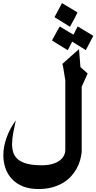

<svg xmlns="http://www.w3.org/2000/svg" viewBox="-20 -1077 635 1266"><path d="M491.2 -995.1Q486.8 -986.8 482.2 -977.1Q477.5 -967.3 473.6 -959Q465.3 -944.8 457.3 -929.9Q449.2 -915 441.4 -900.4Q423.8 -911.6 407.7 -921.6Q391.6 -931.6 374.5 -942.4Q366.2 -947.8 356.9 -953.1Q347.7 -958.5 339.4 -963.9Q352.1 -987.3 364.3 -1010.3Q376.5 -1033.2 388.7 -1056.6ZM595.2 -840.8Q583 -817.4 570.6 -793.7Q558.1 -770 545.9 -746.6L456.5 -802.2V-803.2Q452.6 -796.4 449.5 -790Q446.3 -783.7 442.9 -776.9Q439 -769.5 435.1 -761.7Q431.2 -753.9 426.8 -746.1Q411.1 -755.4 396.5 -764.4Q381.8 -773.4 366.2 -783.2Q355.5 -790 344.2 -796.9Q333 -803.7 322.8 -810.5Q326.7 -817.4 330.8 -825.2Q335 -833 338.9 -839.8Q347.2 -855.5 356 -871.1Q364.7 -886.7 374 -902.3L463.4 -848.6V-848.1Q468.8 -856 472.4 -863Q476.1 -870.1 478.5 -876.5Q482.9 -884.8 486.6 -891.6Q490.2 -898.4 492.7 -902.8ZM558.1 -592.3 518.6 -505.4V-74.7Q516.1 -47.9 507.8 -19.3Q499.5 9.3 484.4 36.4Q469.2 63.5 446.8 87.6Q424.3 111.8 393.3 129.9Q362.3 147.9 322.8 158.7Q283.2 169.4 233.4 169.4Q174.8 169.4 131.3 151.9Q87.9 134.3 59.1 103.8Q30.3 73.2 16.1 32.5Q2 -8.3 2 -54.2Q2 -109.4 23.2 -168.9Q44.4 -228.5 84 -283.2L83.5 -279.8Q74.2 -239.3 67.1 -200.7Q60.1 -162.1 59.6 -126.5Q59.6 -95.2 68.4 -69.6Q77.1 -43.9 99.1 -25.6Q121.1 -7.3 158.9 2.7Q196.8 12.7 254.9 12.7Q297.4 12.7 326.9 3.7Q356.4 -5.4 375 -19.8Q393.6 -34.2 402.1 -52.2Q410.6 -70.3 410.6 -88.4V-548.8Q408.2 -560.5 406.2 -573.5Q404.3 -586.4 402.3 -599.1Q399.9 -613.3 397.5 -627.7Q395 -642.1 391.6 -655.8Q418 -679.2 446.3 -704.8Q474.6 -730.5 501 -752.9L510.3 -634.8Z"/></svg>

Font: XB Khoramshahr
Style: Bold
Weight: 700
Designer: Behnam
Foundry: Irmug
Version: Version 8.005 2009